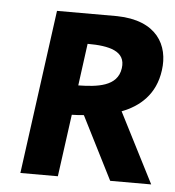

<svg xmlns="http://www.w3.org/2000/svg" viewBox="-41 -503 492 541"><g transform="rotate(5 205.0 -232.0)"><path d="M99 -464 36 0H142L166 -176C176 -176 187 -177 200 -178L290 0H406L305 -198C355 -217 399 -254 408 -323C418 -394 382 -462 269 -464ZM177 -260 193 -379C254 -379 302 -368 295 -319C288 -266 229 -261 177 -260Z"/></g></svg>

Font: Hussar Tani
Style: Kurs
Weight: 700
Foundry: Cannot Into Space Fonts
Version: Version 0.92